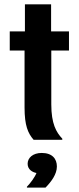

<svg xmlns="http://www.w3.org/2000/svg" viewBox="-20 -645 363 886"><path d="M267.5 0V-5C239.2 -35 216.7 -74.2 216.7 -163.3V-411.7H298.3V-500H215.8V-625H95V-500H25V-411.7H93.3V-149.2C93.3 -65 109.2 -30 135 0ZM190 220.8C216.7 193.3 242.5 159.2 242.5 123.3C242.5 87.5 220.8 60.8 172.5 60.8C131.7 60.8 107.5 83.3 107.5 110.8C107.5 137.5 130 150 148.3 153.3C140.8 172.5 120 200.8 104.2 216.7V220.8Z"/></svg>

Font: Familjen Grotesk SemiBold
Style: Regular
Weight: 600
Designer: Anders Wikstroem, Jonas Baeckman, Matilda Gysing, Kristian Moeller
Foundry: Familjen STHLM AB
Version: Version 2.000